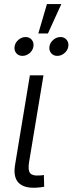

<svg xmlns="http://www.w3.org/2000/svg" viewBox="-20 -902 350 925"><path d="M152.3 2.4Q93.8 4.9 68.4 -22.7Q43 -50.3 52.7 -108.4L124 -539.1H189.5L120.1 -121.1Q113.8 -82 125 -68.1Q136.2 -54.2 168 -56.6Q177.2 -57.1 181.9 -57.4Q186.5 -57.6 191.4 -59.1L192.9 -2.4Q185.5 -1 174.8 0.5Q164.1 2 152.3 2.4ZM255.9 -632.8Q237.3 -632.8 226.3 -646Q215.3 -659.2 218.3 -678.2Q221.2 -696.8 236.8 -710.2Q252.4 -723.6 271.5 -723.6Q290 -723.6 301 -710.2Q312 -696.8 309.1 -678.2Q306.2 -659.2 290.5 -646Q274.9 -632.8 255.9 -632.8ZM87.9 -632.8Q69.3 -632.8 58.3 -646Q47.4 -659.2 50.3 -678.2Q53.2 -696.8 68.8 -710.2Q84.5 -723.6 103.5 -723.6Q122.1 -723.6 133.1 -710.2Q144 -696.8 141.1 -678.2Q138.2 -659.2 122.6 -646Q106.9 -632.8 87.9 -632.8ZM164.6 -740.7 206.1 -882.3H275.4L210.9 -740.7Z"/></svg>

Font: Inter 18pt Light
Style: Italic
Weight: 300
Italic angle: -9.3988°
Designer: Rasmus Andersson
Foundry: rsms
Version: Version 4.001;git-66647c0bb